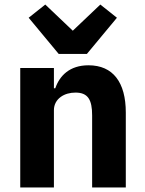

<svg xmlns="http://www.w3.org/2000/svg" viewBox="-20 -824 636 844"><path d="M69 0V-525H217V-436H223C242 -491 286 -537 369 -537C477 -537 533 -462 533 -329V0H385V-317C385 -385 367 -417 312 -417C288 -417 265 -411 247 -398C229 -385 217 -365 217 -340V0ZM238 -587 106 -746 179 -804 300 -689 421 -804 494 -746 362 -587Z"/></svg>

Font: Plexus Sans Bold
Style: Regular
Weight: 700
Version: Version 2.001;PS 002.001;hotconv 1.0.70;makeotf.lib2.5.58329